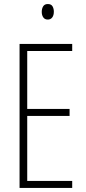

<svg xmlns="http://www.w3.org/2000/svg" viewBox="-20 -932 425 952"><path d="M338 0H77V-714H338V-679H115V-392H325V-357H115V-35H338ZM217 -912Q234 -912 240.5 -900.5Q247 -889 247 -874Q247 -856 239 -845.5Q231 -835 217 -835Q202 -835 194.5 -846Q187 -857 187 -873Q187 -889 194 -900.5Q201 -912 217 -912Z"/></svg>

Font: Noto Sans Myanmar UI ExtraCondensed ExtraLight
Style: Regular
Weight: 200
Width: 2
Designer: Monotype Design Team
Foundry: Monotype Imaging Inc.
Version: Version 2.103; ttfautohint (v1.8.4.7-5d5b)